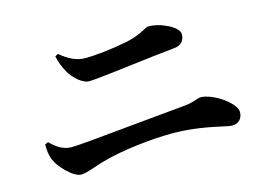

<svg xmlns="http://www.w3.org/2000/svg" viewBox="-76 -755 1080 789"><g transform="rotate(-15 464.5 -360.5)"><path d="M183 -102C194 -102 213 -107 242 -117C261 -124 276 -128 287 -131C367 -154 494 -169 587 -169C646 -169 712 -161 783 -145C809 -139 826 -136 834 -136C861 -136 878 -155 878 -182C878 -221 788 -282 737 -282C733 -282 727 -281 719 -278C700 -271 679 -266 657 -265C625 -262 562 -256 467 -247C296 -230 198 -221 173 -221C142 -221 113 -236 84 -266L70 -260C70 -207 81 -178 122 -137C146 -114 166 -102 183 -102ZM312 -464C327 -464 387 -470 491 -483C584 -494 649 -502 685 -505C699 -506 710 -511 719 -520C726 -529 730 -539 730 -551C730 -568 715 -583 686 -598C658 -612 630 -619 603 -619C600 -619 594 -616 585 -611C559 -597 532 -587 504 -581C431 -567 370 -560 320 -560C287 -560 253 -575 217 -606L204 -599C209 -574 219 -549 232 -526C241 -511 253 -497 268 -484C285 -471 299 -464 312 -464Z"/></g></svg>

Font: AllPunType Bold
Style: Regular
Weight: 700
Version: 1.0